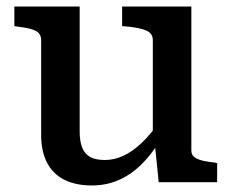

<svg xmlns="http://www.w3.org/2000/svg" viewBox="-20 -558 710 588"><path d="M224 -538V-155Q224 -126 231.5 -106.5Q239 -87 255.5 -77.5Q272 -68 301 -68Q330 -68 358 -81Q386 -94 413.5 -120Q441 -146 469 -186L468 -124Q441 -81 409.5 -51Q378 -21 341 -5.5Q304 10 261 10Q213 10 178 -7Q143 -24 124.5 -59Q106 -94 106 -145V-435Q106 -455 89.5 -463.5Q73 -472 37 -476L24 -478V-538ZM566 -538V-97Q566 -84 575 -77Q584 -70 600.5 -66Q617 -62 639 -60L645 -58V0H466L454 -119L448 -125V-435Q448 -455 430 -463.5Q412 -472 377 -476L354 -478V-538Z"/></svg>

Font: Roboto Serif Medium
Style: Regular
Weight: 500
Designer: Greg Gazdowicz
Foundry: Commercial Type
Version: Version 1.008